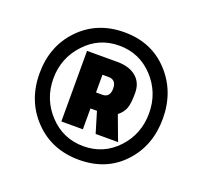

<svg xmlns="http://www.w3.org/2000/svg" viewBox="-103 -836 850 805"><g transform="rotate(20 321.5 -434.0)"><path d="M325 -150Q203 -150 124.5 -231.5Q46 -313 46 -435Q46 -557 124 -637.5Q202 -718 323 -718Q444 -718 520.5 -635.5Q597 -553 597 -432Q597 -311 521.5 -230.5Q446 -150 325 -150ZM170 -592Q108 -526 108 -434Q108 -342 170 -276Q232 -210 322.5 -210Q413 -210 474 -275.5Q535 -341 535 -433.5Q535 -526 473.5 -592Q412 -658 321.5 -658Q231 -658 170 -592ZM297 -369V-276H201V-591H337Q389 -591 420 -565.5Q451 -540 451 -493.5Q451 -447 443 -425.5Q435 -404 413 -386L454 -276H354L326 -369ZM296 -519V-440H324Q358 -440 358 -479.5Q358 -519 323 -519Z"/></g></svg>

Font: Titillium Web[RUS by Daymarius]
Style: Bold
Weight: 700
Designer: Cyrillization by Daymarius
Foundry: Cyrillization by Daymarius
Version: Version 1.002 September 11, 2018